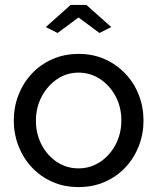

<svg xmlns="http://www.w3.org/2000/svg" viewBox="-20 -750 639 780"><path d="M299 10Q240 10 192 -11.5Q144 -33 109 -70.5Q74 -108 55 -157Q36 -206 36 -260Q36 -315 55 -364Q74 -413 109 -450.5Q144 -488 192.5 -509.5Q241 -531 300 -531Q358 -531 406 -509.5Q454 -488 489.5 -450.5Q525 -413 544 -364Q563 -315 563 -260Q563 -206 544 -157Q525 -108 490 -70.5Q455 -33 406.5 -11.5Q358 10 299 10ZM126 -259Q126 -205 149.5 -161Q173 -117 212 -91.5Q251 -66 299 -66Q347 -66 386.5 -92Q426 -118 449.5 -162.5Q473 -207 473 -261Q473 -315 449.5 -359Q426 -403 386.5 -429Q347 -455 299 -455Q251 -455 212 -428.5Q173 -402 149.5 -358Q126 -314 126 -259ZM166 -640 267 -730H331L432 -640L384 -616L299 -679L214 -616Z"/></svg>

Font: Raleway Thin Medium
Style: Regular
Weight: 500
Version: Version 4.026